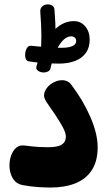

<svg xmlns="http://www.w3.org/2000/svg" viewBox="-20 -840 503 867"><path d="M208.3 6.8Q182.4 6.8 151 4.7Q119.6 2.6 83.3 -4Q56.4 -8.6 42.1 -28.2Q27.8 -47.9 24.1 -74.2Q20.4 -100.4 26.6 -125.4Q32.7 -150.4 47 -166.9Q61.3 -183.4 82.7 -183.4Q89.9 -183.4 121.3 -179.3Q152.7 -175.2 197.3 -175.2Q241 -175.2 259.2 -187.2Q277.4 -199.2 277.4 -223.1Q277.4 -239.3 264.4 -264.1Q251.3 -288.9 230.8 -319.6Q210.2 -350.3 187.9 -382.3Q173.4 -405.1 182.6 -427.2Q191.8 -449.2 214.4 -463.6Q237 -477.9 260.1 -477.9Q287 -477.9 302.4 -456.9Q357.2 -384.2 389.1 -309.4Q421 -234.7 421 -175.2Q421 -112 394.6 -71.7Q368.2 -31.3 320.7 -12.3Q273.1 6.8 208.3 6.8ZM208.3 -532.6Q206.3 -522.2 197.1 -517.4Q187.9 -512.7 177.6 -512.7Q163.9 -512.7 152.6 -519.9Q141.3 -527.2 144.3 -538.8Q170.3 -638.9 213.9 -691.8Q257.6 -744.7 313.7 -744.7Q344.9 -744.7 364.9 -720.8Q385 -697 385 -660.8Q385 -625.6 368 -601.5Q351 -577.4 319.8 -565.1Q288.7 -552.8 245.6 -552.8Q209.2 -552.8 172.4 -555.8Q135.6 -558.8 110.1 -562.8Q99.8 -564.6 96 -575.6Q92.2 -586.6 94.1 -600.7Q96 -614.9 102.6 -624.6Q109.1 -634.3 120.2 -633.3Q142.1 -631.3 168.5 -628.8Q194.9 -626.3 219.2 -625.2Q243.4 -624.1 257 -624.1Q278.8 -624.1 293.6 -627.4Q308.4 -630.8 316.2 -637.6Q324 -644.4 324 -655.7Q324 -664.6 317.6 -670.2Q311.2 -675.9 301.4 -675.9Q282.4 -675.9 264.7 -658.2Q247 -640.6 232.6 -608.7Q218.2 -576.8 208.3 -532.6ZM161.9 -579Q166.9 -626.1 166.9 -676.1Q166.9 -726 161.9 -786.3Q160.9 -803.6 171.7 -811.9Q182.4 -820.2 195.1 -820.2Q207 -820.2 216 -814.6Q225 -808.9 226 -797Q231 -734.3 231.1 -681.1Q231.2 -627.9 226 -579Z"/></svg>

Font: Playpen Sans Arabic
Style: Regular
Weight: 400
Designer: Azza Alameddine, Laura Meseguer, Veronika Burian, José Scaglione
Foundry: TypeTogether
Version: Version 2.000